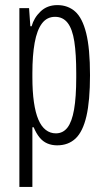

<svg xmlns="http://www.w3.org/2000/svg" viewBox="-20 -558 411 753"><path d="M56 175V-526H94L99 -455H104Q113 -488 139 -513Q165 -538 205 -538Q246 -538 274.5 -513Q303 -488 318 -428Q333 -368 333 -263Q333 -163 319 -102.5Q305 -42 276.5 -15Q248 12 204 12Q183 12 165.5 4.5Q148 -3 135 -19Q122 -35 112 -59H107V175ZM199 -35Q227 -35 244.5 -57.5Q262 -80 270.5 -128.5Q279 -177 279 -255V-271Q279 -346 271.5 -395Q264 -444 245.5 -468Q227 -492 196 -492Q164 -492 144.5 -466Q125 -440 116 -390.5Q107 -341 107 -271V-255Q107 -199 113 -157.5Q119 -116 130.5 -89Q142 -62 159.5 -48.5Q177 -35 199 -35Z"/></svg>

Font: Archivo ExtraCondensed ExtraLight
Style: Regular
Weight: 250
Width: 2
Designer: Hector Gatti
Foundry: Omnibus-Type
Version: Version 2.001